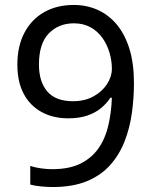

<svg xmlns="http://www.w3.org/2000/svg" viewBox="-20 -744 612 774"><path d="M520 -409Q520 -348 511.5 -287.5Q503 -227 482 -173.5Q461 -120 424 -78.5Q387 -37 330 -13.5Q273 10 192 10Q172 10 145.5 7.5Q119 5 102 0V-75Q120 -69 144 -65.5Q168 -62 190 -62Q260 -62 305.5 -85Q351 -108 378 -147.5Q405 -187 417 -239.5Q429 -292 431 -350H425Q410 -327 387 -308Q364 -289 331.5 -278Q299 -267 255 -267Q194 -267 147.5 -292.5Q101 -318 75.5 -366Q50 -414 50 -483Q50 -558 78.5 -612Q107 -666 158 -695Q209 -724 278 -724Q329 -724 373 -704.5Q417 -685 450 -646Q483 -607 501.5 -548Q520 -489 520 -409ZM278 -650Q216 -650 176.5 -609Q137 -568 137 -484Q137 -415 170.5 -375.5Q204 -336 274 -336Q322 -336 357 -355.5Q392 -375 411.5 -405Q431 -435 431 -467Q431 -499 421.5 -531.5Q412 -564 393 -591Q374 -618 345 -634Q316 -650 278 -650Z"/></svg>

Font: hexuguzrati05
Style: Book
Weight: 400
Designer: Jelle Bosma - Monotype Design Team, Universal Thirst
Foundry: Monotype Imaging Inc.
Version: Version 2.106